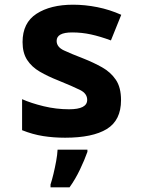

<svg xmlns="http://www.w3.org/2000/svg" viewBox="-20 -576 603 817"><path d="M257 10Q208 10 163.5 3Q119 -4 74 -22V-154Q112 -137 165.5 -124Q219 -111 274 -111Q351 -111 351 -151Q351 -178 321 -193Q291 -208 227 -234Q184 -251 149.5 -271Q115 -291 95.5 -321Q76 -351 76 -397Q76 -479 135.5 -517.5Q195 -556 291 -556Q342 -556 394.5 -545.5Q447 -535 496 -513L452 -404Q406 -421 367 -429.5Q328 -438 287 -438Q221 -438 221 -402Q221 -376 252 -361.5Q283 -347 335 -327Q378 -310 414.5 -289.5Q451 -269 473 -236.5Q495 -204 495 -150Q495 -64 434.5 -27Q374 10 257 10ZM195 209Q201 191 207.5 164Q214 137 219 109.5Q224 82 225 61H352V70Q340 104 320.5 145Q301 186 276 221H195Z"/></svg>

Font: Noto Sans Mono SemiCondensed
Style: Bold
Weight: 700
Width: 4
Designer: Monotype Design Team
Foundry: Monotype Imaging Inc.
Version: Version 2.014